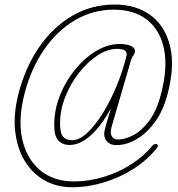

<svg xmlns="http://www.w3.org/2000/svg" viewBox="-20 -692 763 825"><path d="M480 -68.5Q451 -68.5 436.8 -88Q422.5 -107.5 431 -138Q434 -149.5 438.5 -165.8Q443 -182 457 -227Q413.5 -148 368 -108.5Q322.5 -69 279 -69Q249.5 -69 231 -88Q212.5 -107 213 -157Q213.5 -222.5 238.5 -284.2Q263.5 -346 304.5 -395.5Q345.5 -445 395 -474Q444.5 -503 494 -503Q523 -503 541.5 -495Q560 -487 560 -472.5Q560 -463 553.2 -454.2Q546.5 -445.5 543.5 -435.5L459.5 -147Q452 -121 460.2 -106.8Q468.5 -92.5 485.5 -92.5Q518 -92.5 554 -111.8Q590 -131 621.5 -173.5Q653 -216 671 -285Q701.5 -398.5 685 -480.2Q668.5 -562 612.8 -606.2Q557 -650.5 469.5 -650.5Q378.5 -650.5 301.8 -605Q225 -559.5 169.8 -479.2Q114.5 -399 87 -295.5Q56.5 -182 75.2 -95.8Q94 -9.5 152 39Q210 87.5 296 87.5Q364.5 87.5 428.8 67.2Q493 47 546 12.5Q599 -22 633.5 -64.5Q639.5 -71.5 646.2 -73Q653 -74.5 656.5 -70Q660 -65 656.8 -60Q653.5 -55 647 -47.5Q609 -1.5 551.8 34.8Q494.5 71 426.5 91.8Q358.5 112.5 289 112.5Q224 112.5 171.5 83Q119 53.5 86 -1Q53 -55.5 45 -130.2Q37 -205 61 -295.5Q90 -404.5 148.2 -489.5Q206.5 -574.5 289.2 -623.5Q372 -672.5 474.5 -672.5Q564.5 -672.5 627 -626.5Q689.5 -580.5 710.8 -493.8Q732 -407 699 -284Q681 -216 645.8 -167.8Q610.5 -119.5 567 -94Q523.5 -68.5 480 -68.5ZM238 -164Q237.5 -121 250.5 -105.2Q263.5 -89.5 289.5 -89.5Q321 -89.5 355.8 -122Q390.5 -154.5 423.2 -208Q456 -261.5 482.2 -325.5Q508.5 -389.5 523.5 -452.5Q530.5 -482 483 -482Q442 -482 399.2 -454Q356.5 -426 320 -379.8Q283.5 -333.5 261 -277.2Q238.5 -221 238 -164Z"/></svg>

Font: Fraunces 144pt S100 Thin
Style: Italic
Weight: 100
Italic angle: -16°
Version: Version 1.000; ttfautohint (v1.8.3)